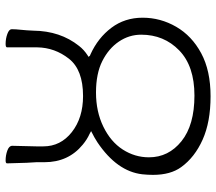

<svg xmlns="http://www.w3.org/2000/svg" viewBox="-62 -672 752 667"><g transform="rotate(-90 313.5 -339.0)"><path d="M545 -672Q545 -660 543 -641.5Q541 -623 540 -599Q539 -505 487 -440Q474 -423 454 -410L449 -407L453 -402Q455 -401 458 -400Q515 -374 550 -327.5Q585 -281 585 -219Q585 -157 553.5 -102.5Q522 -48 461.5 -15.5Q401 17 312 17Q223 17 161.5 -10.5Q100 -38 66 -85Q39 -122 39 -183Q39 -201 41 -220Q51 -308 152 -376Q167 -386 191 -398L182 -403Q162 -412 144 -427Q83 -477 83 -560V-588L81 -622L79 -690Q79 -695 89 -695Q107 -695 123.5 -689Q140 -683 140 -672L138 -588V-564Q138 -504 187.5 -465Q237 -426 313 -426Q404 -426 442.5 -475Q481 -524 482 -585V-690Q482 -695 494 -695Q512 -695 528.5 -689Q545 -683 545 -674ZM526 -224Q526 -266 502 -301.5Q478 -337 434.5 -359Q391 -381 325 -381Q259 -381 206.5 -355.5Q154 -330 127 -288Q100 -246 100 -197Q100 -129 156 -84Q212 -39 314.5 -39Q417 -39 471.5 -92Q526 -145 526 -224Z"/></g></svg>

Font: Moon Stars Kai T Light
Style: Regular
Weight: 300
Designer: GuiWonder
Version: Version 1.101